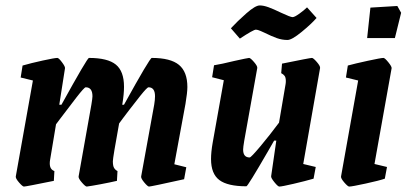

<svg xmlns="http://www.w3.org/2000/svg" viewBox="-20 -677 1495 706"><path d="M621 -73 665 -62 657 -18Q535 9 528 9Q523 9 510.5 -6Q498 -21 499 -28L547 -292Q550 -310 550 -323Q550 -356 526 -356Q521 -356 496.5 -325.5Q472 -295 455.5 -273Q439 -251 432 -242L418 -223Q395 -97 395 -84Q395 -67 399.5 -59.5Q404 -52 412 -48L410 -12Q384 -6 349.5 0.5Q315 7 299 9Q294 9 281 -6Q268 -21 269 -28L316 -292Q320 -316 320 -323Q320 -356 295 -356Q290 -356 260.5 -318Q231 -280 201 -240L186 -220L164 -88Q163 -83 163 -76Q163 -54 180 -48L178 -12Q75 9 68 9Q63 9 50 -6Q37 -21 38 -28L101 -381L56 -392L63 -436Q94 -445 137.5 -454.5Q181 -464 191 -464Q196 -464 208 -448Q220 -432 219 -426L198 -292H206Q301 -464 307 -464Q376 -464 406 -439.5Q436 -415 436 -358Q436 -331 430 -295Q430 -293 429 -292H436Q531 -464 538 -464Q607 -464 638 -438.5Q669 -413 669 -357Q669 -337 662 -295Z M1157 -427 1095 -74 1141 -63 1133 -20Q1102 -11 1059 -1Q1016 9 1007 9Q1002 9 989 -7Q976 -23 977 -29L996 -160H988L965 -120Q891 8 886 8Q817 8 786.5 -15Q756 -38 756 -92Q756 -118 762 -152L803 -382L760 -393L767 -437Q793 -441 842 -453Q892 -464 896 -464Q901 -464 914 -449Q927 -434 926 -427L878 -159Q874 -135 874 -127Q874 -98 898 -98Q903 -98 937 -138.5Q971 -179 1006 -226L1030 -367Q1031 -372 1031 -379Q1031 -392 1026.5 -398Q1022 -404 1014 -408L1017 -443Q1120 -464 1127 -464Q1132 -464 1145 -449Q1158 -434 1157 -427ZM954 -556Q950 -558 938.5 -563Q927 -568 921 -568Q912 -568 862 -535L829 -573Q853 -599 886 -628Q919 -657 935 -657Q949 -657 967 -650.5Q985 -644 1014 -630Q1048 -614 1056 -614Q1063 -614 1080.5 -626.5Q1098 -639 1109 -650L1144 -611Q1125 -589 1089 -559.5Q1053 -530 1037 -530Q1017 -530 997.5 -537Q978 -544 954 -556Z M1234 -28 1297 -381 1252 -392 1259 -436Q1284 -443 1332.5 -453.5Q1381 -464 1390 -464Q1395 -464 1408 -448Q1421 -432 1420 -426L1357 -74L1403 -63L1395 -20Q1375 -13 1324.5 -2Q1274 9 1264 9Q1259 9 1246 -6Q1233 -21 1234 -28ZM1342 -649 1441 -655 1455 -630 1432 -537H1330Z"/></svg>

Font: Grenze SemiBold
Style: Italic
Weight: 600
Italic angle: -10°
Designer: Renata Polastri
Foundry: Omnibus-Type
Version: Version 1.002; ttfautohint (v1.8)